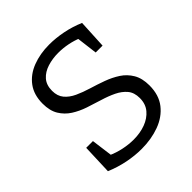

<svg xmlns="http://www.w3.org/2000/svg" viewBox="-194 -843 987 987"><g transform="rotate(-45 300.0 -349.0)"><path d="M159 -528Q159 -490 179 -466Q199 -442 232.5 -426.5Q266 -411 306 -399Q346 -387 386 -372.5Q426 -358 459 -336.5Q492 -315 512.5 -280.5Q533 -246 533 -194Q533 -124 497.5 -79Q462 -34 403 -12.5Q344 9 274 9Q224 9 172 -1.5Q120 -12 70 -33L76 -197H125L142 -69L132 -86Q167 -70 205 -62Q243 -54 279 -54Q326 -54 365 -68.5Q404 -83 428 -111.5Q452 -140 452 -183Q452 -223 431.5 -247.5Q411 -272 378 -288Q345 -304 305 -316Q265 -328 225 -341.5Q185 -355 152 -376Q119 -397 98.5 -430.5Q78 -464 78 -516Q78 -580 109.5 -622.5Q141 -665 195.5 -686Q250 -707 317 -707Q364 -707 415 -697Q466 -687 515 -666L507 -509H457L442 -629L454 -617Q424 -630 389 -637Q354 -644 319 -644Q278 -644 241 -632.5Q204 -621 181.5 -595.5Q159 -570 159 -528Z"/></g></svg>

Font: Pack4
Style: Regular
Weight: 400
Version: Version 2.002